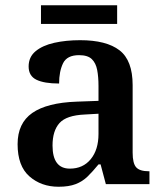

<svg xmlns="http://www.w3.org/2000/svg" viewBox="-20 -701 625 731"><path d="M203 10Q137 10 92 -29.5Q47 -69 47 -152Q47 -232 103 -271Q159 -310 272 -314L355 -317V-374Q355 -408 350 -434.5Q345 -461 329.5 -476Q314 -491 281 -491Q235 -491 220 -460Q205 -429 205 -383Q148 -383 118.5 -397.5Q89 -412 89 -448Q89 -484 115.5 -506Q142 -528 186.5 -538Q231 -548 285 -548Q385 -548 435 -509.5Q485 -471 485 -377V-120Q485 -79 498.5 -64Q512 -49 546 -49H549V0H383L363 -75H355Q333 -48 313.5 -29Q294 -10 268 0Q242 10 203 10ZM246 -59Q296 -59 325.5 -95Q355 -131 355 -191V-268L303 -265Q233 -262 206.5 -232.5Q180 -203 180 -147Q180 -59 246 -59ZM136 -610V-681H426V-610Z"/></svg>

Font: Noto Serif NP Hmong SemiBold
Style: Regular
Weight: 600
Designer: Dalton Maag Ltd
Foundry: Dalton Maag Ltd
Version: Version 1.001; ttfautohint (v1.8.4.7-5d5b)